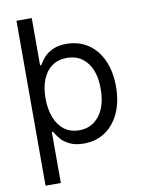

<svg xmlns="http://www.w3.org/2000/svg" viewBox="-97 -774 774 1039"><g transform="rotate(-10 289.5 -254.0)"><path d="M151.4 -707V-406.2L128.9 -270.5L151.4 -99.6V199.2H67.4V-707ZM160.2 -451.2Q174.8 -474.6 190.4 -491.7Q206.1 -508.8 236.3 -522.9Q266.6 -537.1 310.5 -537.1Q377 -537.1 428.2 -503.9Q479.5 -470.7 507.8 -408.7Q536.1 -346.7 536.1 -263.7Q536.1 -180.7 507.8 -118.7Q479.5 -56.6 429.2 -22.9Q378.9 10.7 312.5 10.7Q266.6 10.7 235.4 -4.4Q204.1 -19.5 188 -38.6Q171.9 -57.6 158.2 -80.1V-81.1H117.2V-447.3H158.2Q159.2 -448.2 159.7 -449.2Q160.2 -450.2 160.2 -451.2ZM299.8 -461.9Q252 -461.9 218.3 -437.5Q184.6 -413.1 167 -369.1Q149.4 -325.2 149.4 -265.6Q149.4 -206.1 167 -160.6Q184.6 -115.2 218.3 -89.8Q252 -64.5 299.8 -64.5Q348.6 -64.5 383.3 -90.8Q418 -117.2 435.5 -162.6Q453.1 -208 452.1 -265.6Q453.1 -322.3 436 -366.7Q418.9 -411.1 384.3 -436.5Q349.6 -461.9 299.8 -461.9Z"/></g></svg>

Font: Pretendard JP Variable
Style: Regular
Weight: 400
Designer: Base glyphs from Inter by Rasmus Andersson; Hangul glyphs from Noto Sans CJK(Source Han Sans) by Jang Soo-young and Kang
Foundry: Kil Hyung-jin
Version: Version 1.307;Glyphs 3.2 (3192)